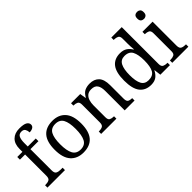

<svg xmlns="http://www.w3.org/2000/svg" viewBox="66 -1577 2394 2394"><g transform="rotate(-45 1262.5 -380.0)"><path d="M27 0V-42H40Q74 -42 98 -54.5Q122 -67 122 -114V-489H31V-536H122V-586Q122 -675 169.5 -722.5Q217 -770 299 -770Q377 -770 408 -750.5Q439 -731 439 -700Q439 -673 416 -658.5Q393 -644 357 -644Q357 -674 343 -699Q329 -724 291 -724Q248 -724 232 -691Q216 -658 216 -595V-536H357V-489H216V-114Q216 -67 240 -54.5Q264 -42 298 -42H336V0Z M656 10Q548 10 486 -59Q424 -128 424 -269Q424 -409 483.5 -477.5Q543 -546 659 -546Q767 -546 829 -477.5Q891 -409 891 -269Q891 -128 831.5 -59Q772 10 656 10ZM658 -42Q733 -42 763.5 -99.5Q794 -157 794 -269Q794 -381 763 -437Q732 -493 657 -493Q582 -493 551.5 -437Q521 -381 521 -269Q521 -157 552 -99.5Q583 -42 658 -42Z M974 0V-42H982Q1016 -42 1040 -54.5Q1064 -67 1064 -114V-426Q1064 -470 1040.5 -482Q1017 -494 984 -494H979V-536H1141L1154 -455H1159Q1190 -511 1228.5 -528.5Q1267 -546 1315 -546Q1394 -546 1438.5 -499.5Q1483 -453 1483 -350V-114Q1483 -67 1503.5 -54.5Q1524 -42 1558 -42H1563V0H1389V-345Q1389 -410 1364.5 -446Q1340 -482 1279 -482Q1234 -482 1207.5 -459.5Q1181 -437 1169.5 -400Q1158 -363 1158 -320V-109Q1158 -65 1181.5 -53.5Q1205 -42 1238 -42H1243V0Z M1850 10Q1751 10 1698.5 -56.5Q1646 -123 1646 -267Q1646 -412 1698.5 -479Q1751 -546 1850 -546Q1908 -546 1944.5 -521.5Q1981 -497 2003 -458H2009Q2006 -483 2004.5 -513.5Q2003 -544 2003 -568V-650Q2003 -694 1978.5 -706Q1954 -718 1921 -718H1913V-760H2097V-110Q2097 -66 2121.5 -54Q2146 -42 2179 -42H2187V0H2018L2007 -90H2003Q1981 -44 1945 -17Q1909 10 1850 10ZM1867 -54Q1945 -54 1974 -106.5Q2003 -159 2003 -267Q2003 -371 1974 -426.5Q1945 -482 1866 -482Q1800 -482 1771.5 -426.5Q1743 -371 1743 -266Q1743 -160 1771.5 -107Q1800 -54 1867 -54Z M2366 -636Q2342 -636 2325.5 -650Q2309 -664 2309 -698Q2309 -733 2325.5 -746.5Q2342 -760 2366 -760Q2389 -760 2406 -746.5Q2423 -733 2423 -698Q2423 -664 2406 -650Q2389 -636 2366 -636ZM2228 0V-42H2241Q2274 -42 2298.5 -53.5Q2323 -65 2323 -109V-426Q2323 -470 2298.5 -482Q2274 -494 2241 -494H2238V-536H2417V-114Q2417 -67 2441 -54.5Q2465 -42 2499 -42H2512V0Z"/></g></svg>

Font: Noto Serif Khitan Small Script
Style: Regular
Weight: 400
Designer: LIU Zhao, ZHANG Congyu, Kushim JIANG
Foundry: Guyu Beijing Co. Ltd.
Version: Version 1.000; ttfautohint (v1.8.4.7-5d5b)